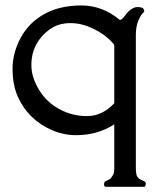

<svg xmlns="http://www.w3.org/2000/svg" viewBox="-20 -496 603 717"><path d="M375 201.7Q368.7 201.7 368.7 192.9Q368.7 184.1 372.6 181.6Q376.5 179.2 382.6 176.8Q388.7 174.3 392.3 170.7Q396 167 398.9 162.4Q401.9 157.7 403.6 154.5Q405.3 151.4 406 145.3Q406.7 139.2 406.7 136.7V-31.7Q344.7 8.8 263.7 8.8Q217.8 8.8 174.6 -9.8Q131.3 -28.3 98.9 -59.6Q66.4 -90.8 46.6 -134.8Q26.9 -178.7 26.9 -238.8Q26.9 -298.8 57.6 -355.5Q88.4 -412.1 146 -443.8Q203.6 -475.6 283.4 -475.6Q363.3 -475.6 427.7 -421.4Q436 -422.4 447.8 -439Q470.2 -469.7 494.4 -469.7Q518.6 -469.7 518.6 -454.1Q518.6 -451.2 512 -445.3Q505.4 -439.5 496.3 -418Q487.3 -396.5 487.3 -366.2V116.2Q487.3 119.1 487.3 128.4Q486.8 140.6 489.3 155Q491.7 169.4 508.1 176Q524.4 182.6 524.4 188Q524.4 201.7 518.1 201.7ZM406.7 -110.4V-328.1Q382.3 -360.8 335.4 -385.3Q288.6 -409.7 243.4 -409.7Q198.2 -409.7 166 -386.7Q133.8 -363.8 115.5 -330.1Q97.2 -296.4 97.2 -252.4Q97.2 -208.5 124.8 -162.1Q152.3 -115.7 200.4 -89.1Q248.5 -62.5 305.2 -62.5Q361.8 -62.5 406.7 -110.4Z"/></svg>

Font: Della Respira
Style: Regular
Weight: 500
Version: Version 0.201